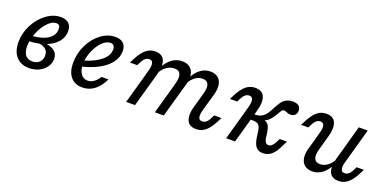

<svg xmlns="http://www.w3.org/2000/svg" viewBox="-16 -919 2842 1425"><g transform="rotate(20 1405.0 -206.5)"><path d="M61.3 -144.4Q61.3 -215.3 94.8 -280.2Q128.2 -345.2 182.7 -385.5Q237.1 -425.8 296 -425.8Q337.1 -425.8 358.9 -404.8Q380.6 -383.9 380.6 -344.4Q380.6 -296.8 349.6 -259.7Q318.5 -222.6 262.1 -200.8Q205.6 -179 129.8 -175.8L130.6 -221.8Q184.7 -222.6 225.4 -237.1Q266.1 -251.6 287.9 -276.6Q309.7 -301.6 309.7 -334.7Q309.7 -353.2 302 -362.5Q294.4 -371.8 279 -371.8Q246 -371.8 211.7 -335.9Q177.4 -300 154.8 -244.8Q132.3 -189.5 132.3 -137.1Q132.3 -91.1 151.2 -67.3Q170.2 -43.5 206.5 -43.5Q229 -43.5 246 -52.4Q262.9 -61.3 272.6 -77.8Q282.3 -94.4 282.3 -116.1Q282.3 -150.8 258.1 -169Q233.9 -187.1 186.3 -187.9L192.7 -205.6Q245.2 -207.3 281 -198Q316.9 -188.7 335.1 -168.1Q353.2 -147.6 353.2 -116.1Q353.2 -81.5 332.7 -52Q312.1 -22.6 277.4 -5.6Q242.7 11.3 200.8 11.3Q135.5 11.3 98.4 -29.8Q61.3 -71 61.3 -144.4Z M495.2 -137.9Q495.2 -212.1 527.4 -278.6Q559.7 -345.2 612.9 -385.5Q666.1 -425.8 725.8 -425.8Q767.7 -425.8 789.9 -404.8Q812.1 -383.9 812.1 -344.4Q812.1 -295.2 780.2 -252.8Q748.4 -210.5 688.7 -178.6Q629 -146.8 547.6 -129L548.4 -175Q611.3 -193.5 654 -217.3Q696.8 -241.1 719 -269.8Q741.1 -298.4 741.1 -331.5Q741.1 -351.6 732.3 -361.7Q723.4 -371.8 706.5 -371.8Q674.2 -371.8 641.5 -339.1Q608.9 -306.5 587.9 -255.2Q566.9 -204 566.9 -154Q566.9 -105.6 586.7 -77.8Q606.5 -50 640.3 -50Q665.3 -50 688.7 -66.1Q712.1 -82.3 729 -111.3H783.9Q756.5 -51.6 714.5 -20.2Q672.6 11.3 621 11.3Q561.3 11.3 528.2 -27.8Q495.2 -66.9 495.2 -137.9Z M1018.5 -356.5Q1001.6 -356.5 987.9 -345.6Q974.2 -334.7 962.9 -312.9L948.4 -283.9H891.1L908.9 -318.5Q937.9 -375 969.4 -400.4Q1000.8 -425.8 1039.5 -425.8Q1097.6 -425.8 1114.1 -384.3Q1130.6 -342.7 1112.1 -276.6L1092.7 -206.5H1022.6L1042.7 -280.6Q1052.4 -316.1 1046.8 -336.3Q1041.1 -356.5 1018.5 -356.5ZM1022.6 -206.5H1092.7L1034.7 0H964.5ZM1218.5 -355.6Q1186.3 -355.6 1158.9 -337.1Q1131.5 -318.5 1110.5 -283.1V-321.8Q1138.7 -374.2 1174.2 -400Q1209.7 -425.8 1253.2 -425.8Q1291.9 -425.8 1315.7 -406.9Q1339.5 -387.9 1345.6 -352.8Q1351.6 -317.7 1337.9 -271L1319.4 -206.5H1249.2L1262.1 -254Q1275.8 -304 1264.9 -329.8Q1254 -355.6 1218.5 -355.6ZM1249.2 -206.5H1319.4L1261.3 0H1191.1ZM1441.1 -355.6Q1410.5 -355.6 1383.9 -337.1Q1357.3 -318.5 1337.1 -283.1V-321.8Q1364.5 -374.2 1399.2 -400Q1433.9 -425.8 1476.6 -425.8Q1513.7 -425.8 1537.1 -406.9Q1560.5 -387.9 1566.1 -353.6Q1571.8 -319.4 1558.9 -274.2L1539.5 -206.5H1469.4L1483.1 -255.6Q1496.8 -304 1485.9 -329.8Q1475 -355.6 1441.1 -355.6ZM1542.7 -56.5Q1559.7 -56.5 1573.8 -67.3Q1587.9 -78.2 1598.4 -100L1612.9 -129H1670.2L1652.4 -94.4Q1623.4 -37.9 1591.9 -12.5Q1560.5 12.9 1521.8 12.9Q1463.7 12.9 1447.2 -28.6Q1430.6 -70.2 1449.2 -136.3L1469.4 -206.5H1539.5L1518.5 -132.3Q1508.9 -96.8 1514.5 -76.6Q1520.2 -56.5 1542.7 -56.5Z M1808.1 -356.5Q1791.1 -356.5 1777.4 -345.6Q1763.7 -334.7 1752.4 -312.9L1737.9 -283.9H1680.6L1698.4 -318.5Q1727.4 -375 1758.9 -400.4Q1790.3 -425.8 1829 -425.8Q1887.1 -425.8 1903.6 -384.3Q1920.2 -342.7 1901.6 -276.6L1882.3 -206.5H1812.1L1832.3 -280.6Q1841.9 -316.1 1836.3 -336.3Q1830.6 -356.5 1808.1 -356.5ZM1812.1 -206.5H1882.3L1824.2 0H1754ZM1965.3 -87.1 1958.9 -134.7Q1955.6 -155.6 1948.8 -168.1Q1941.9 -180.6 1929.4 -186.3Q1916.9 -191.9 1897.6 -191.9H1859.7L1871.8 -238.7H1898.4Q1928.2 -238.7 1948.4 -251.2Q1968.5 -263.7 1981 -281.5Q1993.5 -299.2 2009.7 -330.6Q2026.6 -362.1 2039.5 -381Q2052.4 -400 2074.2 -412.9Q2096 -425.8 2127.4 -425.8Q2158.1 -425.8 2174.2 -412.9Q2190.3 -400 2190.3 -375.8Q2190.3 -354 2177 -340.7Q2163.7 -327.4 2141.1 -327.4Q2132.3 -327.4 2124.6 -329.4Q2116.9 -331.5 2109.7 -335.5Q2104.8 -337.9 2100 -339.5Q2095.2 -341.1 2090.3 -341.1Q2079 -341.1 2071.4 -332.3Q2063.7 -323.4 2054 -304.8Q2036.3 -271.8 2014.5 -248.4Q1992.7 -225 1948.4 -210.5L1966.1 -225Q1983.9 -221.8 1996 -212.9Q2008.1 -204 2014.9 -187.1Q2021.8 -170.2 2025.8 -142.7L2030.6 -106.5Q2033.9 -82.3 2042.3 -70.6Q2050.8 -58.9 2065.3 -58.9Q2079.8 -58.9 2091.9 -69.4Q2104 -79.8 2115.3 -102.4L2129.8 -130.6H2187.1L2157.3 -71.8Q2136.3 -29.8 2108.9 -9.3Q2081.5 11.3 2046.8 11.3Q2010.5 11.3 1991.5 -11.7Q1972.6 -34.7 1965.3 -87.1Z M2370.2 -356.5Q2353.2 -356.5 2339.5 -345.6Q2325.8 -334.7 2314.5 -312.9L2300 -283.9H2242.7L2260.5 -318.5Q2289.5 -375 2321 -400.4Q2352.4 -425.8 2391.1 -425.8Q2449.2 -425.8 2465.7 -384.3Q2482.3 -342.7 2463.7 -276.6L2444.4 -206.5H2374.2L2394.4 -280.6Q2404 -316.1 2398.4 -336.3Q2392.7 -356.5 2370.2 -356.5ZM2472.6 -57.3Q2503.2 -57.3 2529.8 -75.8Q2556.5 -94.4 2576.6 -129.8V-91.1Q2549.2 -38.7 2514.5 -12.9Q2479.8 12.9 2437.1 12.9Q2400 12.9 2376.6 -6Q2353.2 -25 2347.6 -59.3Q2341.9 -93.5 2354.8 -138.7L2374.2 -206.5H2444.4L2430.6 -157.3Q2416.9 -108.9 2427.8 -83.1Q2438.7 -57.3 2472.6 -57.3ZM2651.6 -412.9H2721.8L2664.5 -206.5H2594.4ZM2667.7 -56.5Q2684.7 -56.5 2698.8 -67.3Q2712.9 -78.2 2723.4 -100L2737.9 -129H2795.2L2777.4 -94.4Q2748.4 -37.9 2716.9 -12.5Q2685.5 12.9 2646.8 12.9Q2588.7 12.9 2572.2 -28.6Q2555.6 -70.2 2574.2 -136.3L2594.4 -206.5H2664.5L2643.5 -132.3Q2633.9 -96.8 2639.5 -76.6Q2645.2 -56.5 2667.7 -56.5Z"/></g></svg>

Font: Playfair Micro SmCond SmLight
Style: Italic
Weight: 360
Width: 4
Italic angle: -15.6°
Designer: Claus Eggers Sørensen
Foundry: Claus Eggers Sørensen
Version: Version 2.203;Glyphs 3.3 (3326)